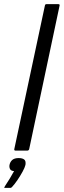

<svg xmlns="http://www.w3.org/2000/svg" viewBox="-51 -728 308 928"><path d="M18 -7 166 -701Q167 -708 174 -708H230Q239 -708 237 -701L90 -7Q88 0 80 0H24Q17 0 18 -7ZM72 69Q69 82 58 102Q47 122 33.5 142Q20 162 7 176Q3 180 0 180Q-5 180 -13.5 180Q-22 180 -29 180Q-31 179 -30.5 178Q-30 177 -26 170Q-17 157 -4 135.5Q9 114 17 99Q2 98 -2.5 89Q-7 80 -5 69Q-2 54 8.5 45Q19 36 39 36Q57 36 66 43Q75 50 72 69Z"/></svg>

Font: Glory
Style: Italic
Weight: 400
Italic angle: -12°
Designer: Robert Leuschke
Foundry: Robert Leuschke
Version: Version 1.011